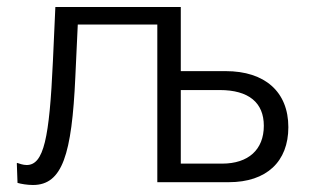

<svg xmlns="http://www.w3.org/2000/svg" viewBox="-20 -520 892 548"><path d="M607 -263C690 -263 733 -227 733 -161C733 -93 689 -53 614 -53H496V-263ZM633 0C741 0 803 -59 803 -157C803 -258 736 -317 624 -317H496V-500H138L131 -345C121 -125 105 -49 56 -49C46 -49 35 -53 29 -55L28 -54L30 2C40 5 58 8 74 8C158 8 185 -79 195 -300L202 -450H429V0Z"/></svg>

Font: Perun Light
Style: Regular
Weight: 300
Foundry: Copyright (c) Stefan Peev, Context Ltd, 2016
Version: Version 1.089